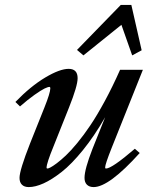

<svg xmlns="http://www.w3.org/2000/svg" viewBox="-20 -742 615 773"><path d="M315.9 -519 290 -541 466.3 -722.2H508.8L550.3 -539.6L512.2 -519L468.8 -642.1ZM95.7 11.2Q78.1 11.2 68.4 1.7Q58.6 -7.8 58.6 -25.9Q58.6 -56.6 101.1 -164.6L159.2 -310.1Q182.6 -368.7 182.6 -386.7Q182.6 -392.1 179.2 -392.1Q172.9 -392.1 159.2 -385.5Q145.5 -378.9 118.9 -360.1Q92.3 -341.3 60.5 -313.5L42 -331.5Q103.5 -395 162.1 -429.9Q220.7 -464.8 256.3 -464.8Q292.5 -464.8 292.5 -427.2Q292.5 -396 257.8 -309.1L195.3 -152.3Q167.5 -84.5 167.5 -66.9Q167.5 -63.5 171.4 -63.5Q174.3 -63.5 183.1 -67.9Q191.9 -72.3 208.5 -84.7Q225.1 -97.2 245.1 -116Q265.1 -134.8 291.3 -166.5Q317.4 -198.2 344 -237.8Q370.6 -277.3 402.1 -335.4Q433.6 -393.6 463.4 -460.9H555.2L429.7 -147Q403.3 -80.6 403.3 -67.9Q403.3 -63.5 406.7 -63.5Q430.2 -63.5 522.9 -143.1L542.5 -126Q418.9 11.2 356.9 11.2Q339.8 11.2 330.1 1.7Q320.3 -7.8 320.3 -25.9Q320.3 -60.5 352.5 -143.1L403.3 -270Q359.9 -194.3 314 -137.7Q268.1 -81.1 228.3 -49.8Q188.5 -18.6 155.3 -3.7Q122.1 11.2 95.7 11.2Z"/></svg>

Font: Elstob 6pt SemiBold
Style: Italic
Weight: 600
Italic angle: -20°
Designer: Peter S. Baker
Version: Version 1.015